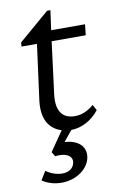

<svg xmlns="http://www.w3.org/2000/svg" viewBox="-95 -653 583 965"><g transform="rotate(-10 196.5 -170.0)"><path d="M376 -67 360 -96C333 -72 300 -56 264 -56C200 -56 169 -97 179 -181L213 -447H387L393 -502H220L234 -602H217L61 -468L59 -447H138L100 -162C89 -70 124 -16 185 2L116 102L130 125C187 118 218 139 214 170C210 201 183 217 152 217C120 217 91 205 68 189L41 233C69 252 104 262 140 262C216 262 281 215 289 154C295 100 254 67 189 63L233 9H234C284 9 339 -19 376 -67Z"/></g></svg>

Font: TPK Tissa Web
Style: Italic
Weight: 400
Italic angle: -7°
Designer: Jacques Le Bailly, Suppakit Chalermlarp | Katatrad Co.,Ltd.
Foundry: Jacques Le Bailly, Cadson Demak Co.,Ltd.
Version: Version 5.000;Glyphs 3.1.2 (3151)